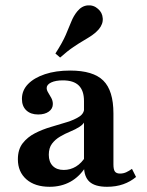

<svg xmlns="http://www.w3.org/2000/svg" viewBox="-20 -695 554 726"><path d="M297.6 -208.1V-312.9Q297.6 -352.4 277.8 -371.8Q258.1 -391.1 217.7 -391.1Q190.3 -391.1 173.4 -383.1Q156.5 -375 156.5 -362.1Q156.5 -354 162.5 -344.4Q168.5 -334.7 174.2 -324.2Q179.8 -313.7 179.8 -301.6Q179.8 -283.9 164.5 -273Q149.2 -262.1 124.2 -262.1Q96 -262.1 79.4 -277.8Q62.9 -293.5 62.9 -321Q62.9 -353.2 85.9 -377Q108.9 -400.8 150 -414.5Q191.1 -428.2 245.2 -428.2Q332.3 -428.2 370.6 -390.3Q408.9 -352.4 408.9 -266.1V-208.1ZM167.7 11.3Q112.1 11.3 79.8 -16.9Q47.6 -45.2 47.6 -92.7Q47.6 -129.8 65.7 -153.2Q83.9 -176.6 112.1 -191.1Q140.3 -205.6 172.2 -214.9Q204 -224.2 232.7 -233.1Q261.3 -241.9 279.8 -254Q298.4 -266.1 298.4 -286.3L302.4 -240.3Q296.8 -225.8 281 -215.7Q265.3 -205.6 245.6 -197.6Q225.8 -189.5 207.3 -178.6Q188.7 -167.7 176.6 -151.6Q164.5 -135.5 164.5 -109.7Q164.5 -83.1 179.4 -67.7Q194.4 -52.4 221 -52.4Q246 -52.4 267.3 -65.3Q288.7 -78.2 304.8 -104.8L305.6 -66.1Q280.6 -26.6 246 -7.7Q211.3 11.3 167.7 11.3ZM408.9 -73.4Q408.9 -54 414.5 -46.4Q420.2 -38.7 433.9 -38.7Q446 -38.7 456.9 -43.5Q467.7 -48.4 479 -56.5L494.4 -25.8Q473.4 -8.1 446 1.6Q418.5 11.3 384.7 11.3Q339.5 11.3 318.5 -7.7Q297.6 -26.6 297.6 -66.9V-208.1H408.9ZM207.3 -477.4 189.5 -492.7Q216.1 -533.9 228.6 -562.9Q241.1 -591.9 249.6 -613.3Q258.1 -634.7 271.8 -651.6Q288.7 -672.6 311.3 -674.6Q333.9 -676.6 350.8 -661.3Q366.9 -647.6 368.5 -625.8Q370.2 -604 353.2 -583.9Q341.9 -571 328.2 -561.7Q314.5 -552.4 297.2 -542.3Q279.8 -532.3 257.7 -517.3Q235.5 -502.4 207.3 -477.4Z"/></svg>

Font: Playfair 9pt
Style: Bold
Weight: 700
Designer: Claus Eggers Sørensen
Foundry: Claus Eggers Sørensen
Version: Version 2.203